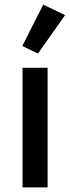

<svg xmlns="http://www.w3.org/2000/svg" viewBox="-20 -815 305 835"><path d="M78 0V-520H187V0ZM145 -582 77 -615 168 -795 263 -749Z"/></svg>

Font: IBM Plex Sans Thai Medm
Style: Regular
Weight: 500
Designer: Mike Abbink, Paul van der Laan, Pieter van Rosmalen, Ben Mitchell, Mark Frömberg
Foundry: Bold Monday
Version: Version 1.2